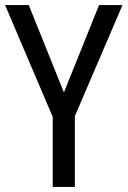

<svg xmlns="http://www.w3.org/2000/svg" viewBox="-20 -734 504 754"><path d="M93 -714H0L187 -275V0H274V-278L461 -714H369L231 -371Z"/></svg>

Font: Noto Sans Display SemiCondensed
Style: Regular
Weight: 400
Width: 4
Designer: Monotype Design team
Foundry: Monotype Imaging Inc.
Version: 1.000